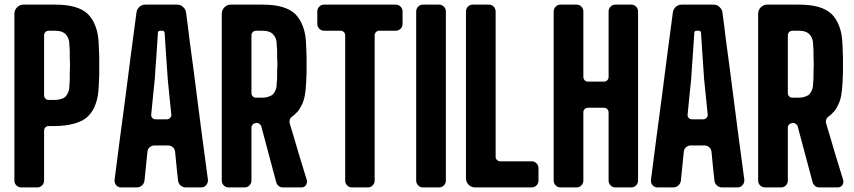

<svg xmlns="http://www.w3.org/2000/svg" viewBox="-20 -820 3737 840"><path d="M43 -759.8V-394.5V-30.3C43 -21.5 45.9 -14.6 51.8 -8.8C57.6 -2.9 64.5 0 73.2 0H142.6C151.4 0 158.2 -2.9 164.1 -8.8C169.9 -14.6 172.9 -21.5 172.9 -30.3V-248C172.9 -253.9 174.8 -258.8 178.7 -262.7C182.6 -266.6 187.5 -268.6 192.4 -268.6H217.8C252 -268.6 280.3 -272.5 304.7 -279.3C329.1 -286.1 349.6 -295.9 364.3 -310.5C378.9 -324.2 390.6 -342.8 398.4 -365.2C407.2 -387.7 411.1 -415 412.1 -447.3C413.1 -461.9 413.1 -476.6 414.1 -491.2V-532.2V-575.2C413.1 -589.8 413.1 -605.5 412.1 -621.1C411.1 -653.3 407.2 -680.7 398.4 -703.1C390.6 -725.6 378.9 -744.1 364.3 -758.8C349.6 -772.5 330.1 -783.2 305.7 -790C281.2 -796.9 252 -799.8 218.8 -799.8H83C72.3 -799.8 62.5 -795.9 54.7 -788.1C46.9 -780.3 43 -770.5 43 -759.8ZM192.4 -382.8C187.5 -382.8 182.6 -384.8 178.7 -388.7C174.8 -392.6 172.9 -397.5 172.9 -402.3V-666C172.9 -670.9 174.8 -675.8 178.7 -679.7C182.6 -683.6 187.5 -685.5 192.4 -685.5H218.8C229.5 -685.5 238.3 -684.6 246.1 -682.6C254.9 -679.7 261.7 -675.8 266.6 -670.9C271.5 -666 275.4 -660.2 278.3 -653.3C281.2 -646.5 283.2 -637.7 283.2 -627.9C284.2 -619.1 284.2 -609.4 285.2 -598.6V-567.4C286.1 -556.6 286.1 -544.9 286.1 -534.2C286.1 -523.4 286.1 -512.7 285.2 -502V-469.7C284.2 -460 284.2 -450.2 283.2 -440.4C283.2 -431.6 281.2 -422.9 278.3 -416C275.4 -409.2 271.5 -402.3 266.6 -397.5C261.7 -392.6 254.9 -388.7 246.1 -386.7C238.3 -383.8 228.5 -382.8 217.8 -382.8H192.4Z M577.1 -765.6C560.5 -643.6 544.9 -521.5 529.3 -399.4C512.7 -277.3 497.1 -156.2 481.4 -34.2V-30.3C480.5 -22.5 483.4 -15.6 488.3 -9.8C494.1 -2.9 502 0 510.7 0H578.1C586.9 0 594.7 -2.9 601.6 -8.8C608.4 -15.6 611.3 -22.5 612.3 -31.2C618.2 -86.9 622.1 -128.9 625 -156.2C626 -164.1 628.9 -170.9 634.8 -175.8C640.6 -180.7 647.5 -183.6 654.3 -183.6H715.8C723.6 -183.6 730.5 -180.7 736.3 -175.8C742.2 -170.9 745.1 -164.1 746.1 -156.2C751 -100.6 755.9 -59.6 758.8 -31.2C759.8 -22.5 762.7 -15.6 769.5 -8.8C776.4 -2.9 784.2 0 793 0H859.4C868.2 0 876 -2.9 881.8 -9.8C886.7 -15.6 889.6 -22.5 889.6 -29.3V-34.2C880.9 -97.7 871.1 -173.8 859.4 -260.7C848.6 -347.7 836.9 -433.6 826.2 -518.6C820.3 -564.5 814.5 -608.4 808.6 -650.4C803.7 -692.4 798.8 -731.4 793.9 -765.6C793 -775.4 788.1 -783.2 780.3 -790C773.4 -796.9 764.6 -799.8 753.9 -799.8H616.2C606.4 -799.8 597.7 -796.9 589.8 -790C583 -783.2 578.1 -775.4 577.1 -765.6ZM709 -297.9H685.5H661.1C655.3 -297.9 650.4 -299.8 646.5 -303.7C642.6 -308.6 640.6 -313.5 641.6 -319.3C648.4 -387.7 653.3 -439.5 657.2 -473.6C658.2 -498 661.1 -531.2 664.1 -573.2C667 -614.3 668.9 -648.4 670.9 -676.8C670.9 -679.7 671.9 -681.6 673.8 -683.6C675.8 -684.6 677.7 -685.5 680.7 -685.5H690.4C693.4 -685.5 695.3 -684.6 697.3 -683.6C698.2 -681.6 699.2 -679.7 700.2 -676.8C702.1 -648.4 704.1 -614.3 707 -573.2C710 -531.2 711.9 -498 713.9 -473.6C720.7 -405.3 725.6 -353.5 729.5 -319.3C730.5 -313.5 728.5 -308.6 723.6 -303.7C719.7 -299.8 714.8 -297.9 709 -297.9Z M950.2 -759.8V-394.5V-30.3C950.2 -21.5 953.1 -14.6 959 -8.8C964.8 -2.9 971.7 0 980.5 0H1049.8C1058.6 0 1065.4 -2.9 1071.3 -8.8C1077.1 -14.6 1080.1 -21.5 1080.1 -30.3V-261.7C1080.1 -266.6 1082 -271.5 1085 -274.4C1087.9 -278.3 1091.8 -280.3 1096.7 -281.2C1098.6 -281.2 1099.6 -281.2 1100.6 -282.2C1105.5 -283.2 1110.4 -281.2 1114.3 -278.3C1119.1 -275.4 1122.1 -272.5 1123 -267.6C1152.3 -158.2 1173.8 -76.2 1188.5 -22.5C1190.4 -15.6 1194.3 -10.7 1199.2 -5.9C1205.1 -2 1210.9 0 1217.8 0H1297.9C1306.6 0 1313.5 -2.9 1318.4 -9.8C1321.3 -14.6 1323.2 -19.5 1323.2 -24.4C1323.2 -27.3 1323.2 -29.3 1322.3 -32.2C1311.5 -66.4 1299.8 -106.4 1286.1 -150.4C1273.4 -194.3 1260.7 -237.3 1248 -278.3C1246.1 -284.2 1246.1 -290 1248 -296.9C1250 -302.7 1253.9 -307.6 1258.8 -310.5C1267.6 -317.4 1275.4 -324.2 1282.2 -332C1289.1 -339.8 1293.9 -348.6 1298.8 -358.4C1305.7 -371.1 1310.5 -385.7 1313.5 -402.3C1316.4 -418.9 1318.4 -436.5 1319.3 -457C1320.3 -467.8 1320.3 -477.5 1320.3 -486.3C1321.3 -495.1 1321.3 -503.9 1321.3 -512.7V-538.1V-563.5C1321.3 -572.3 1321.3 -581.1 1320.3 -590.8C1320.3 -600.6 1320.3 -610.4 1319.3 -621.1C1318.4 -653.3 1314.5 -680.7 1305.7 -703.1C1297.9 -725.6 1286.1 -744.1 1271.5 -758.8C1256.8 -772.5 1237.3 -783.2 1212.9 -790C1188.5 -796.9 1159.2 -799.8 1126 -799.8H990.2C979.5 -799.8 969.7 -795.9 961.9 -788.1C954.1 -780.3 950.2 -770.5 950.2 -759.8ZM1099.6 -392.6C1094.7 -392.6 1089.8 -394.5 1085.9 -398.4C1082 -402.3 1080.1 -407.2 1080.1 -413.1V-666C1080.1 -670.9 1082 -675.8 1085.9 -679.7C1089.8 -683.6 1094.7 -685.5 1099.6 -685.5H1126C1136.7 -685.5 1145.5 -684.6 1153.3 -682.6C1162.1 -679.7 1168.9 -675.8 1173.8 -670.9C1178.7 -666 1182.6 -660.2 1185.5 -653.3C1188.5 -646.5 1190.4 -637.7 1190.4 -627.9C1191.4 -619.1 1191.4 -609.4 1192.4 -599.6V-569.3C1193.4 -559.6 1193.4 -549.8 1193.4 -539.1C1193.4 -529.3 1193.4 -519.5 1192.4 -509.8V-479.5C1191.4 -469.7 1191.4 -460 1190.4 -451.2C1190.4 -441.4 1188.5 -432.6 1185.5 -425.8C1182.6 -418.9 1178.7 -412.1 1173.8 -407.2C1168.9 -402.3 1162.1 -399.4 1153.3 -396.5C1145.5 -393.6 1135.7 -392.6 1125 -392.6H1099.6Z M1490.2 -666V-347.7V-30.3C1490.2 -21.5 1493.2 -14.6 1499 -8.8C1504.9 -2.9 1511.7 0 1519.5 0H1588.9C1597.7 0 1604.5 -2.9 1610.4 -8.8C1616.2 -14.6 1619.1 -21.5 1619.1 -30.3V-666C1619.1 -670.9 1621.1 -675.8 1625 -679.7C1628.9 -683.6 1633.8 -685.5 1638.7 -685.5H1710.9C1719.7 -685.5 1726.6 -688.5 1732.4 -694.3C1738.3 -700.2 1741.2 -707 1741.2 -715.8V-769.5C1741.2 -778.3 1738.3 -785.2 1732.4 -791C1726.6 -796.9 1719.7 -799.8 1710.9 -799.8H1398.4C1389.6 -799.8 1382.8 -796.9 1377 -791C1371.1 -785.2 1368.2 -778.3 1368.2 -769.5V-715.8C1368.2 -707 1371.1 -700.2 1377 -694.3C1382.8 -688.5 1389.6 -685.5 1398.4 -685.5H1469.7C1475.6 -685.5 1480.5 -683.6 1484.4 -679.7C1488.3 -675.8 1490.2 -670.9 1490.2 -666Z M1800.8 -30.3C1800.8 -21.5 1803.7 -14.6 1809.6 -8.8C1815.4 -2.9 1822.3 0 1831.1 0H1900.4C1909.2 0 1916 -2.9 1921.9 -8.8C1927.7 -14.6 1930.7 -21.5 1930.7 -30.3V-769.5C1930.7 -778.3 1927.7 -785.2 1921.9 -791C1916 -796.9 1909.2 -799.8 1900.4 -799.8H1831.1C1822.3 -799.8 1815.4 -796.9 1809.6 -791C1803.7 -785.2 1800.8 -778.3 1800.8 -769.5V-30.3Z M2018.6 -769.5V-405.3V-40C2018.6 -29.3 2022.5 -19.5 2030.3 -11.7C2038.1 -3.9 2047.9 0 2058.6 0H2305.7C2314.5 0 2321.3 -2.9 2327.1 -8.8C2333 -14.6 2335.9 -21.5 2335.9 -30.3V-84C2335.9 -92.8 2333 -99.6 2327.1 -105.5C2321.3 -111.3 2314.5 -114.3 2305.7 -114.3H2168C2163.1 -114.3 2158.2 -116.2 2154.3 -120.1C2150.4 -124 2148.4 -128.9 2148.4 -133.8V-769.5C2148.4 -778.3 2145.5 -785.2 2139.6 -791C2133.8 -796.9 2127 -799.8 2118.2 -799.8H2048.8C2040 -799.8 2033.2 -796.9 2027.3 -791C2021.5 -785.2 2018.6 -778.3 2018.6 -769.5Z M2402.3 -769.5V-400.4V-30.3C2402.3 -21.5 2405.3 -14.6 2411.1 -8.8C2417 -2.9 2423.8 0 2432.6 0H2502C2510.7 0 2517.6 -2.9 2523.4 -8.8C2529.3 -14.6 2532.2 -21.5 2532.2 -30.3V-329.1C2532.2 -334 2534.2 -338.9 2538.1 -342.8C2542 -346.7 2546.9 -348.6 2551.8 -348.6H2622.1C2627.9 -348.6 2632.8 -346.7 2636.7 -342.8C2640.6 -338.9 2642.6 -334 2642.6 -329.1V-30.3C2642.6 -21.5 2645.5 -14.6 2651.4 -8.8C2657.2 -2.9 2664.1 0 2672.9 0H2741.2C2750 0 2756.8 -2.9 2762.7 -8.8C2768.6 -14.6 2771.5 -21.5 2771.5 -30.3V-769.5C2771.5 -778.3 2768.6 -785.2 2762.7 -791C2756.8 -796.9 2750 -799.8 2741.2 -799.8H2672.9C2664.1 -799.8 2657.2 -796.9 2651.4 -791C2645.5 -785.2 2642.6 -778.3 2642.6 -769.5V-483.4C2642.6 -477.5 2640.6 -472.7 2636.7 -468.8C2632.8 -464.8 2627.9 -462.9 2622.1 -462.9H2551.8C2546.9 -462.9 2542 -464.8 2538.1 -468.8C2534.2 -472.7 2532.2 -477.5 2532.2 -483.4V-769.5C2532.2 -778.3 2529.3 -785.2 2523.4 -791C2517.6 -796.9 2510.7 -799.8 2502 -799.8H2432.6C2423.8 -799.8 2417 -796.9 2411.1 -791C2405.3 -785.2 2402.3 -778.3 2402.3 -769.5Z M2923.8 -765.6C2907.2 -643.6 2891.6 -521.5 2876 -399.4C2859.4 -277.3 2843.8 -156.2 2828.1 -34.2V-30.3C2827.1 -22.5 2830.1 -15.6 2835 -9.8C2840.8 -2.9 2848.6 0 2857.4 0H2924.8C2933.6 0 2941.4 -2.9 2948.2 -8.8C2955.1 -15.6 2958 -22.5 2959 -31.2C2964.8 -86.9 2968.8 -128.9 2971.7 -156.2C2972.7 -164.1 2975.6 -170.9 2981.4 -175.8C2987.3 -180.7 2994.1 -183.6 3001 -183.6H3062.5C3070.3 -183.6 3077.1 -180.7 3083 -175.8C3088.9 -170.9 3091.8 -164.1 3092.8 -156.2C3097.7 -100.6 3102.5 -59.6 3105.5 -31.2C3106.4 -22.5 3109.4 -15.6 3116.2 -8.8C3123 -2.9 3130.9 0 3139.6 0H3206.1C3214.8 0 3222.7 -2.9 3228.5 -9.8C3233.4 -15.6 3236.3 -22.5 3236.3 -29.3V-34.2C3227.5 -97.7 3217.8 -173.8 3206.1 -260.7C3195.3 -347.7 3183.6 -433.6 3172.9 -518.6C3167 -564.5 3161.1 -608.4 3155.3 -650.4C3150.4 -692.4 3145.5 -731.4 3140.6 -765.6C3139.6 -775.4 3134.8 -783.2 3127 -790C3120.1 -796.9 3111.3 -799.8 3100.6 -799.8H2962.9C2953.1 -799.8 2944.3 -796.9 2936.5 -790C2929.7 -783.2 2924.8 -775.4 2923.8 -765.6ZM3055.7 -297.9H3032.2H3007.8C3002 -297.9 2997.1 -299.8 2993.2 -303.7C2989.3 -308.6 2987.3 -313.5 2988.3 -319.3C2995.1 -387.7 3000 -439.5 3003.9 -473.6C3004.9 -498 3007.8 -531.2 3010.7 -573.2C3013.7 -614.3 3015.6 -648.4 3017.6 -676.8C3017.6 -679.7 3018.6 -681.6 3020.5 -683.6C3022.5 -684.6 3024.4 -685.5 3027.3 -685.5H3037.1C3040 -685.5 3042 -684.6 3043.9 -683.6C3044.9 -681.6 3045.9 -679.7 3046.9 -676.8C3048.8 -648.4 3050.8 -614.3 3053.7 -573.2C3056.6 -531.2 3058.6 -498 3060.5 -473.6C3067.4 -405.3 3072.3 -353.5 3076.2 -319.3C3077.1 -313.5 3075.2 -308.6 3070.3 -303.7C3066.4 -299.8 3061.5 -297.9 3055.7 -297.9Z M3296.9 -759.8V-394.5V-30.3C3296.9 -21.5 3299.8 -14.6 3305.7 -8.8C3311.5 -2.9 3318.4 0 3327.1 0H3396.5C3405.3 0 3412.1 -2.9 3418 -8.8C3423.8 -14.6 3426.8 -21.5 3426.8 -30.3V-261.7C3426.8 -266.6 3428.7 -271.5 3431.6 -274.4C3434.6 -278.3 3438.5 -280.3 3443.4 -281.2C3445.3 -281.2 3446.3 -281.2 3447.3 -282.2C3452.1 -283.2 3457 -281.2 3460.9 -278.3C3465.8 -275.4 3468.8 -272.5 3469.7 -267.6C3499 -158.2 3520.5 -76.2 3535.2 -22.5C3537.1 -15.6 3541 -10.7 3545.9 -5.9C3551.8 -2 3557.6 0 3564.5 0H3644.5C3653.3 0 3660.2 -2.9 3665 -9.8C3668 -14.6 3669.9 -19.5 3669.9 -24.4C3669.9 -27.3 3669.9 -29.3 3668.9 -32.2C3658.2 -66.4 3646.5 -106.4 3632.8 -150.4C3620.1 -194.3 3607.4 -237.3 3594.7 -278.3C3592.8 -284.2 3592.8 -290 3594.7 -296.9C3596.7 -302.7 3600.6 -307.6 3605.5 -310.5C3614.3 -317.4 3622.1 -324.2 3628.9 -332C3635.7 -339.8 3640.6 -348.6 3645.5 -358.4C3652.3 -371.1 3657.2 -385.7 3660.2 -402.3C3663.1 -418.9 3665 -436.5 3666 -457C3667 -467.8 3667 -477.5 3667 -486.3C3668 -495.1 3668 -503.9 3668 -512.7V-538.1V-563.5C3668 -572.3 3668 -581.1 3667 -590.8C3667 -600.6 3667 -610.4 3666 -621.1C3665 -653.3 3661.1 -680.7 3652.3 -703.1C3644.5 -725.6 3632.8 -744.1 3618.2 -758.8C3603.5 -772.5 3584 -783.2 3559.6 -790C3535.2 -796.9 3505.9 -799.8 3472.7 -799.8H3336.9C3326.2 -799.8 3316.4 -795.9 3308.6 -788.1C3300.8 -780.3 3296.9 -770.5 3296.9 -759.8ZM3446.3 -392.6C3441.4 -392.6 3436.5 -394.5 3432.6 -398.4C3428.7 -402.3 3426.8 -407.2 3426.8 -413.1V-666C3426.8 -670.9 3428.7 -675.8 3432.6 -679.7C3436.5 -683.6 3441.4 -685.5 3446.3 -685.5H3472.7C3483.4 -685.5 3492.2 -684.6 3500 -682.6C3508.8 -679.7 3515.6 -675.8 3520.5 -670.9C3525.4 -666 3529.3 -660.2 3532.2 -653.3C3535.2 -646.5 3537.1 -637.7 3537.1 -627.9C3538.1 -619.1 3538.1 -609.4 3539.1 -599.6V-569.3C3540 -559.6 3540 -549.8 3540 -539.1C3540 -529.3 3540 -519.5 3539.1 -509.8V-479.5C3538.1 -469.7 3538.1 -460 3537.1 -451.2C3537.1 -441.4 3535.2 -432.6 3532.2 -425.8C3529.3 -418.9 3525.4 -412.1 3520.5 -407.2C3515.6 -402.3 3508.8 -399.4 3500 -396.5C3492.2 -393.6 3482.4 -392.6 3471.7 -392.6H3446.3Z"/></svg>

Font: Yellow Ladder Regular
Style: Regular
Weight: 400
Designer: Zima Creative
Version: Version 2.002